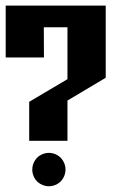

<svg xmlns="http://www.w3.org/2000/svg" viewBox="-20 -605 440 674"><path d="M351.1 -585.4V-332L216.8 -252V-110.8H82.5V-247.6L216.8 -327.1V-509.3H133.8L134.3 -403.3H0V-585.4ZM151.9 -68.4Q166.5 -68.4 180.4 -60.8Q194.3 -53.2 202.1 -39.1Q210 -24.9 210 -9.8Q210 5.4 202.4 19.3Q194.8 33.2 180.9 41Q167 48.8 151.9 48.8Q136.2 48.8 122.3 41Q108.4 33.2 100.8 19.3Q93.3 5.4 93.3 -9.8Q93.3 -24.9 101.1 -39.1Q108.9 -53.2 122.8 -60.8Q136.7 -68.4 151.9 -68.4Z"/></svg>

Font: Aqlam Corner
Style: Regular
Weight: 400
Designer: Developer/ Husham Jawad
Version: Version 1.00;December 29, 2020;FontCreator 13.0.0.2683 32-bi